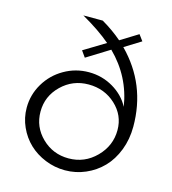

<svg xmlns="http://www.w3.org/2000/svg" viewBox="-110 -820 822 920"><g transform="rotate(15 301.0 -360.0)"><path d="M414.1 -632.8Q559.1 -486.3 559.1 -276.9Q559.1 -213.9 538.1 -159.7Q517.1 -105.5 481.2 -68.6Q445.3 -31.7 397.2 -11Q349.1 9.8 295.9 9.8Q244.6 9.8 197.8 -9.3Q150.9 -28.3 116.7 -60.8Q82.5 -93.3 62.3 -138.2Q42 -183.1 42 -232.9Q42 -297.4 75 -353Q107.9 -408.7 164.6 -441.4Q221.2 -474.1 287.1 -474.1Q352.5 -474.1 407.7 -441.7Q462.9 -409.2 490.2 -356.9Q467.8 -501.5 361.8 -606L249 -536.1L227.1 -566.9L334 -631.8Q277.3 -680.2 189.9 -730H286.1Q340.8 -698.2 386.2 -659.2L473.1 -712.9L495.1 -683.1ZM297.9 -49.8Q377.4 -49.8 433.8 -106.7Q490.2 -163.6 490.2 -241.2Q490.2 -314.9 434.8 -366Q379.4 -417 300.8 -417Q222.2 -417 166.5 -362.8Q110.8 -308.6 110.8 -231.9Q110.8 -156.2 165.5 -103Q220.2 -49.8 297.9 -49.8Z"/></g></svg>

Font: Rawline
Style: Regular
Weight: 400
Designer: Matt McInerney, Pablo Impallari, Rodrigo Fuenzalida
Foundry: Matt McInerney, Pablo Impallari, Rodrigo Fuenzalida
Version: Version 4.020;PS 004.020;hotconv 1.0.88;makeotf.lib2.5.64775